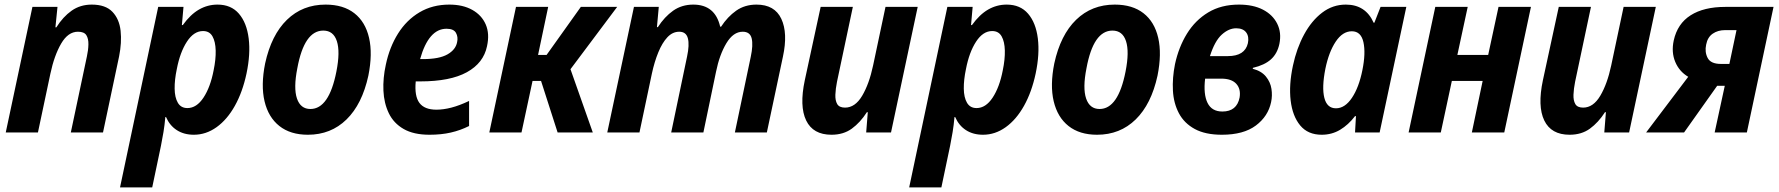

<svg xmlns="http://www.w3.org/2000/svg" viewBox="-20 -576 7738 835"><path d="M5 0 121 -546H230L221 -457H225Q254 -503 291.5 -529.5Q329 -556 379 -556Q439 -556 469 -524.5Q499 -493 504.5 -442Q510 -391 498 -331L428 0H288L358 -331Q364 -358 364.5 -383Q365 -408 355.5 -423Q346 -438 319 -438Q276 -438 246 -386.5Q216 -335 199 -255L145 0Z M502 239 668 -546H778L771 -467H775Q808 -513 845.5 -534.5Q883 -556 926 -556Q985 -556 1019 -516.5Q1053 -477 1061.5 -409Q1070 -341 1052 -256Q1035 -176 1001.5 -116Q968 -56 922 -23Q876 10 823 10Q780 10 749 -10Q718 -30 702 -67H699Q696 -32 691 -2Q686 28 680 58L642 239ZM795 -106Q835 -106 865 -151.5Q895 -197 909 -270Q919 -318 918 -356.5Q917 -395 904 -418Q891 -441 863 -441Q823 -441 793 -395Q763 -349 749 -276Q739 -229 739.5 -190.5Q740 -152 753.5 -129Q767 -106 795 -106Z M1319 10Q1243 10 1195 -28Q1147 -66 1130.5 -135.5Q1114 -205 1133 -300Q1160 -424 1228 -490Q1296 -556 1396 -556Q1473 -556 1521 -518.5Q1569 -481 1585 -411.5Q1601 -342 1582 -247Q1555 -123 1487 -56.5Q1419 10 1319 10ZM1330 -102Q1411 -102 1443 -265Q1460 -351 1445 -397Q1430 -443 1386 -443Q1303 -443 1273 -279Q1256 -193 1271.5 -147.5Q1287 -102 1330 -102Z M1848 10Q1779 10 1735.5 -15Q1692 -40 1671 -83.5Q1650 -127 1647.5 -181.5Q1645 -236 1658 -295Q1674 -371 1711 -430Q1748 -489 1804.5 -522.5Q1861 -556 1934 -556Q1993 -556 2034 -533Q2075 -510 2092.5 -469.5Q2110 -429 2098 -375Q2083 -302 2010.5 -262Q1938 -222 1808 -222H1788Q1782 -158 1804 -128.5Q1826 -99 1878 -99Q1908 -99 1943 -108Q1978 -117 2020 -137V-28Q1982 -9 1940.5 0.5Q1899 10 1848 10ZM1922 -451Q1844 -451 1807 -319H1820Q1890 -319 1926 -339.5Q1962 -360 1968 -393Q1973 -415 1963 -433Q1953 -451 1922 -451Z M2108 0 2224 -546H2364L2320 -337H2357L2506 -546H2664L2461 -275L2558 0H2405L2333 -224H2296L2248 0Z M2621 0 2737 -546H2845L2837 -458H2841Q2870 -503 2907.5 -529.5Q2945 -556 2995 -556Q3090 -556 3112 -460H3116Q3144 -503 3181.5 -529.5Q3219 -556 3270 -556Q3349 -556 3378 -494Q3407 -432 3385 -330L3315 0H3176L3245 -329Q3256 -380 3249 -409Q3242 -438 3210 -438Q3169 -438 3139 -388Q3109 -338 3094 -264L3039 0H2899L2968 -330Q2979 -381 2971.5 -409.5Q2964 -438 2934 -438Q2905 -438 2882.5 -414Q2860 -390 2843 -348.5Q2826 -307 2815 -256L2761 0Z M3596 10Q3516 10 3486 -52Q3456 -114 3480 -227L3549 -546H3689L3620 -220Q3614 -190 3613 -164.5Q3612 -139 3621 -123.5Q3630 -108 3655 -108Q3699 -108 3729.5 -159.5Q3760 -211 3777 -291L3831 -546H3971L3855 0H3747L3754 -88H3750Q3721 -43 3684.5 -16.5Q3648 10 3596 10Z M3934 239 4100 -546H4210L4203 -467H4207Q4240 -513 4277.5 -534.5Q4315 -556 4358 -556Q4417 -556 4451 -516.5Q4485 -477 4493.5 -409Q4502 -341 4484 -256Q4467 -176 4433.5 -116Q4400 -56 4354 -23Q4308 10 4255 10Q4212 10 4181 -10Q4150 -30 4134 -67H4131Q4128 -32 4123 -2Q4118 28 4112 58L4074 239ZM4227 -106Q4267 -106 4297 -151.5Q4327 -197 4341 -270Q4351 -318 4350 -356.5Q4349 -395 4336 -418Q4323 -441 4295 -441Q4255 -441 4225 -395Q4195 -349 4181 -276Q4171 -229 4171.5 -190.5Q4172 -152 4185.5 -129Q4199 -106 4227 -106Z M4751 10Q4675 10 4627 -28Q4579 -66 4562.5 -135.5Q4546 -205 4565 -300Q4592 -424 4660 -490Q4728 -556 4828 -556Q4905 -556 4953 -518.5Q5001 -481 5017 -411.5Q5033 -342 5014 -247Q4987 -123 4919 -56.5Q4851 10 4751 10ZM4762 -102Q4843 -102 4875 -265Q4892 -351 4877 -397Q4862 -443 4818 -443Q4735 -443 4705 -279Q4688 -193 4703.5 -147.5Q4719 -102 4762 -102Z M5294 10Q5222 10 5176 -15Q5130 -40 5107 -83.5Q5084 -127 5081 -182Q5078 -237 5090 -297Q5106 -371 5142 -429.5Q5178 -488 5234.5 -522Q5291 -556 5368 -556Q5430 -556 5472.5 -534Q5515 -512 5534.5 -473Q5554 -434 5544 -385Q5535 -343 5507.5 -318Q5480 -293 5429 -281L5428 -277Q5466 -267 5485.5 -243Q5505 -219 5509.5 -189.5Q5514 -160 5508 -132Q5495 -70 5441.5 -30Q5388 10 5294 10ZM5356 -453Q5324 -453 5293.5 -425.5Q5263 -398 5242 -332H5320Q5394 -332 5407 -388Q5413 -417 5399.5 -435Q5386 -453 5356 -453ZM5296 -91Q5359 -91 5371 -152Q5377 -189 5356.5 -211.5Q5336 -234 5291 -234H5221Q5213 -166 5231.5 -128.5Q5250 -91 5296 -91Z M5728 10Q5668 10 5634.5 -30.5Q5601 -71 5593 -139Q5585 -207 5603 -291Q5619 -366 5651.5 -426Q5684 -486 5730 -521Q5776 -556 5833 -556Q5919 -556 5954 -477H5957L5984 -546H6096L5980 0H5873L5877 -71H5873Q5844 -33 5808 -11.5Q5772 10 5728 10ZM5790 -105Q5829 -105 5859.5 -150.5Q5890 -196 5905 -271Q5920 -345 5909.5 -392.5Q5899 -440 5859 -440Q5819 -440 5789 -395Q5759 -350 5744 -277Q5728 -196 5739.5 -150.5Q5751 -105 5790 -105Z M6106 0 6222 -546H6363L6318 -337H6452L6497 -546H6638L6522 0H6381L6428 -224H6294L6246 0Z M6806 10Q6726 10 6696 -52Q6666 -114 6690 -227L6759 -546H6899L6830 -220Q6824 -190 6823 -164.5Q6822 -139 6831 -123.5Q6840 -108 6865 -108Q6909 -108 6939.5 -159.5Q6970 -211 6987 -291L7041 -546H7181L7065 0H6957L6964 -88H6960Q6931 -43 6894.5 -16.5Q6858 10 6806 10Z M7139 0 7322 -242Q7283 -265 7265.5 -307Q7248 -349 7259 -400Q7275 -473 7332.5 -509.5Q7390 -546 7483 -546H7693L7577 0H7437L7481 -203H7448L7304 0ZM7464 -298H7501L7532 -445H7482Q7451 -445 7428.5 -429.5Q7406 -414 7400 -382Q7393 -350 7406.5 -324Q7420 -298 7464 -298Z"/></svg>

Font: Noto Sans SemiCondensed
Style: Bold Italic
Weight: 700
Width: 4
Italic angle: -12°
Designer: Monotype Design Team
Foundry: Monotype Imaging Inc.
Version: Version 2.013; ttfautohint (v1.8.4.7-5d5b)